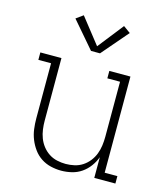

<svg xmlns="http://www.w3.org/2000/svg" viewBox="-114 -852 828 949"><g transform="rotate(15 300.0 -377.5)"><path d="M287 8Q260 8 233 1.5Q206 -5 183.5 -20Q161 -35 145 -57Q129 -79 119 -104Q109 -129 105.5 -156Q102 -183 102 -210V-492H37V-530H145V-210Q145 -188 148 -165.5Q151 -143 159 -122Q167 -101 181 -83Q195 -65 214 -52.5Q233 -40 255.5 -35Q278 -30 300 -30Q322 -30 344.5 -35Q367 -40 386 -52.5Q405 -65 419 -83Q433 -101 441 -122Q449 -143 452 -165.5Q455 -188 455 -210V-492H390V-530H498V-38H563V0H455V-106Q446 -81 429.5 -58.5Q413 -36 390.5 -20.5Q368 -5 341 1.5Q314 8 287 8ZM277 -602 161 -737 197 -763 300 -632 403 -763 439 -737 323 -602Z"/></g></svg>

Font: Iosevka Curly Slab XLtEx
Style: Regular
Weight: 200
Width: 7
Monospace: yes
Designer: Belleve Invis
Foundry: Belleve Invis
Version: Version 11.1.0; ttfautohint (v1.8.3)